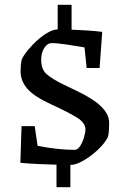

<svg xmlns="http://www.w3.org/2000/svg" viewBox="-20 -679 531 802"><path d="M216 103V9Q179 8 137 6Q95 4 65 1L70 -152H125L137 -70Q176 -62 217 -57.5Q258 -53 291 -53Q305 -53 315.5 -70Q326 -87 331.5 -107.5Q337 -128 337 -138Q337 -166 301.5 -188Q266 -210 194 -243Q122 -276 94 -308.5Q66 -341 66 -381Q66 -394 67 -406Q68 -418 71 -431Q78 -447 95.5 -468.5Q113 -490 135 -510Q157 -530 180 -543Q203 -556 221 -556V-659H279V-555Q308 -554 340 -552Q372 -550 407 -546L396 -395H342L333 -481Q299 -487 258.5 -493Q218 -499 195 -499Q179 -499 165.5 -479.5Q152 -460 152 -430Q152 -389 175 -369Q198 -349 245 -326Q272 -313 304.5 -297.5Q337 -282 367 -262.5Q397 -243 416.5 -218.5Q436 -194 436 -163Q436 -150 435 -135Q434 -120 431 -107Q418 -81 389.5 -54Q361 -27 329 -8.5Q297 10 274 10V103Z"/></svg>

Font: Grenze Gotisch
Style: Regular
Weight: 400
Designer: Renata Polastri
Foundry: Omnibus-Type
Version: Version 1.001